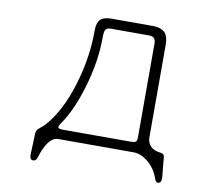

<svg xmlns="http://www.w3.org/2000/svg" viewBox="-87 -792 1175 1033"><g transform="rotate(10 500.0 -275.0)"><path d="M440.4 -687.5Q397.5 -687.5 379.9 -668.9Q362.3 -651.4 362.3 -609.4Q362.3 -464.8 320.3 -322.3Q272.5 -155.3 185.5 -60.5L165 -43Q151.4 -32.2 148.4 -26.4Q142.6 -16.6 142.6 3.9L138.7 110.4Q138.7 135.7 156.2 136.7Q172.9 137.7 179.7 115.2Q196.3 59.6 219.7 29.3Q243.2 0 269.5 0H681.6Q722.7 0 761.7 32.2Q802.7 65.4 821.3 120.1Q828.1 141.6 843.8 137.7Q859.4 133.8 857.4 105.5L849.6 27.3L848.6 13.7Q847.7 -4.9 844.7 -11.7Q839.8 -22.5 822.3 -23.4Q790 -27.3 771.5 -44.9Q752 -64.5 752 -93.8V-600.6Q752 -645.5 732.4 -666Q710.9 -687.5 664.1 -687.5ZM654.3 -633.8Q672.9 -633.8 681.6 -626Q691.4 -617.2 691.4 -597.7V-83Q691.4 -63.5 683.6 -58.6Q677.7 -53.7 655.3 -53.7H289.1Q266.6 -53.7 261.7 -59.6Q255.9 -67.4 273.4 -90.8Q328.1 -168.9 368.2 -303.7Q411.1 -448.2 411.1 -578.1Q411.1 -611.3 417 -621.1Q423.8 -633.8 448.2 -633.8Z"/></g></svg>

Font: GulimChe
Style: Regular
Weight: 400
Monospace: yes
Version: Version 2.21